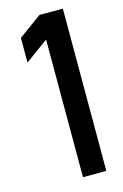

<svg xmlns="http://www.w3.org/2000/svg" viewBox="-112 -762 520 815"><g transform="rotate(-15 148.5 -354.5)"><path d="M147.9 2V-603L46.4 -528.8V-637.2L147.9 -710.9H250.5V2Z"/></g></svg>

Font: Alte DIN 1451 Mittelschrift
Style: Regular
Weight: 400
Designer: Peter Wiegel
Foundry: Peter Wiegel
Version: Version 1.002 September 20, 2019